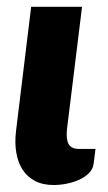

<svg xmlns="http://www.w3.org/2000/svg" viewBox="-20 -538 316 564"><path d="M71.5 -518H221L177 -160.5Q173.5 -130.5 181.2 -115.5Q189 -100.5 212.5 -100.5H260.5L255 -56.5Q253 -41.5 241.5 -29.8Q230 -18 213 -10.2Q196 -2.5 176.2 1.5Q156.5 5.5 138 5.5Q105.5 5.5 82.8 -6.5Q60 -18.5 46.2 -39.8Q32.5 -61 27.8 -90Q23 -119 27 -152.5Z"/></svg>

Font: Lato Black
Style: Italic
Weight: 900
Italic angle: -7°
Designer: Lukasz Dziedzic
Foundry: tyPoland Lukasz Dziedzic
Version: Version 2.007; 2014-02-27